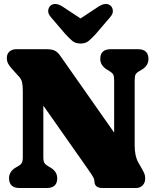

<svg xmlns="http://www.w3.org/2000/svg" viewBox="-20 -948 794 968"><path d="M268.5 -49Q268.5 0 215 0H79Q51.5 0 38.5 -13Q25.5 -26 25.5 -49Q25.5 -84 60.5 -104L71 -110Q84 -117 89.5 -126.5Q95 -136 95 -156.5V-488Q95 -517.5 91.2 -533.2Q87.5 -549 75 -562.5L41 -600Q27.5 -615 21 -627.2Q14.5 -639.5 14.5 -656.5Q14.5 -676.5 27.8 -688.2Q41 -700 62 -700H212.5Q240.5 -700 255.5 -693Q270.5 -686 285 -665L555.5 -279.5V-543.5Q555.5 -564 550.5 -572.8Q545.5 -581.5 531 -590L521 -596Q485.5 -617.5 485.5 -651Q485.5 -700 539 -700H675Q703 -700 715.8 -687Q728.5 -674 728.5 -651Q728.5 -616 693.5 -596L683 -590Q669 -582 664 -573.2Q659 -564.5 659 -543.5V-215Q659 -161.5 676.5 -130.5L693 -101.5Q705.5 -80 708.8 -70Q712 -60 712 -48.5Q712 -26.5 698.8 -13.2Q685.5 0 664.5 0H496.5Q456 0 456 -35Q456 -42.5 451 -52.8Q446 -63 422.5 -96.5L198.5 -415.5V-156.5Q198.5 -135.5 203.8 -126.8Q209 -118 223 -110L233 -104Q268.5 -84 268.5 -49ZM464 -778Q444 -756 427.8 -742.2Q411.5 -728.5 386 -728.5Q360.5 -728.5 344.2 -742.2Q328 -756 308 -778L237 -861Q221.5 -878.5 223 -894.2Q224.5 -910 233 -918Q256 -939.5 295 -915L386 -855L477 -915Q516 -939.5 539 -918Q547.5 -910 549 -894.2Q550.5 -878.5 535 -861Z"/></svg>

Font: Fraunces 144pt SuperSoft Black
Style: Regular
Weight: 900
Version: Version 1.000;[b76b70a41]